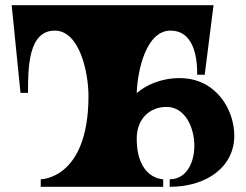

<svg xmlns="http://www.w3.org/2000/svg" viewBox="-20 -720 948 740"><path d="M672 -419C598 -419 540 -390 507 -361C510 -451 544 -602 637 -602C740 -602 740 -466 740 -432H769L803 -700H25L59 -362H88C88 -456 88 -602 191 -602C288 -602 321 -438 321 -350C321 -29 137 -29 137 -29V0H609V-29C609 -29 507 -29 507 -186C507 -264 559 -308 622 -308C692 -308 729 -231 729 -158C729 -92 698 -29 634 -29V0C777 0 883 -77 883 -197C883 -296 814 -419 672 -419Z"/></svg>

Font: Ouroboros
Style: Regular
Weight: 400
Designer: Ariel Martín Pérez
Foundry: Velvetyne Type Foundry
Version: Version 2.001;hotconv 1.0.109;makeotfexe 2.5.65596